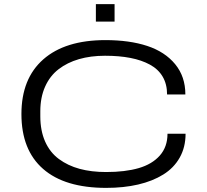

<svg xmlns="http://www.w3.org/2000/svg" viewBox="-20 -891 993 923"><path d="M440.9 -787.1V-871.1H530.8V-787.1ZM490.2 12.2Q291.5 12.2 187.3 -78.9Q83 -169.9 83 -342.8Q83 -513.2 188.2 -605.7Q293.5 -698.2 486.8 -698.2Q602.5 -698.2 687.7 -670.2Q772.9 -642.1 822 -582.5Q871.1 -522.9 871.1 -437H783.2Q783.2 -486.3 762 -522.5Q740.7 -558.6 700.7 -580.3Q660.6 -602.1 606.9 -612.5Q553.2 -623 484.9 -623Q416 -623 359.6 -606.7Q303.2 -590.3 261.5 -558.1Q219.7 -525.9 196.8 -474.4Q173.8 -422.9 173.8 -356V-332Q173.8 -262.7 197 -210.4Q220.2 -158.2 263.2 -126.5Q306.2 -94.7 362.8 -79.3Q419.4 -64 490.2 -64Q582 -64 646.7 -82.8Q711.4 -101.6 748.3 -143.3Q785.2 -185.1 785.2 -248H872.1Q872.1 -183.6 844 -133.5Q815.9 -83.5 764.6 -51.8Q713.4 -20 644 -3.9Q574.7 12.2 490.2 12.2Z"/></svg>

Font: Archivo Expanded Light
Style: Regular
Weight: 300
Width: 7
Designer: Hector Gatti
Foundry: Omnibus-Type
Version: Version 2.001